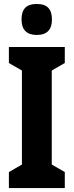

<svg xmlns="http://www.w3.org/2000/svg" viewBox="-20 -952 373 972"><path d="M166 -932C113 -932 89 -906 89 -853C89 -802 115 -775 166 -775C218 -775 243 -802 243 -853C243 -905 220 -932 166 -932ZM308 0V-81L242 -119V-595L308 -633V-714H25V-633L91 -595V-119L25 -81V0Z"/></svg>

Font: Noto Sans Kannada ExtraCondensed ExtraBold
Style: Regular
Weight: 800
Width: 2
Designer: Jelle Bosma - Monotype Design Team
Foundry: Monotype Imaging Inc.
Version: Version 2.005